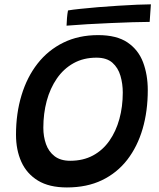

<svg xmlns="http://www.w3.org/2000/svg" viewBox="-20 -818 717 864"><path d="M281 25.5Q201.5 25.5 151 -5.2Q100.5 -36 76.2 -89.5Q52 -143 52 -212Q52 -307.5 76.8 -389.2Q101.5 -471 149 -531.8Q196.5 -592.5 265.2 -626.2Q334 -660 421.5 -660Q505 -660 553.8 -627Q602.5 -594 623.8 -537.8Q645 -481.5 645 -412.5Q645 -318 621.8 -238.2Q598.5 -158.5 552.8 -99.2Q507 -40 439 -7.2Q371 25.5 281 25.5ZM296 -94.5Q354 -94.5 398.2 -118.2Q442.5 -142 472.2 -184.5Q502 -227 517.2 -282.5Q532.5 -338 532.5 -401.5Q532.5 -441 522 -477Q511.5 -513 485.8 -535.8Q460 -558.5 414 -558.5Q355.5 -558.5 310.8 -533.5Q266 -508.5 235.8 -464.5Q205.5 -420.5 190.2 -363.8Q175 -307 175 -243Q175 -203.5 187 -169.5Q199 -135.5 225.8 -115Q252.5 -94.5 296 -94.5ZM653.5 -719.5Q622.5 -719.5 576.2 -718Q530 -716.5 477 -714.2Q424 -712 372.5 -709Q321 -706 279.5 -702.5Q280 -719.5 281.5 -737.5Q283 -755.5 286 -771Q305.5 -774.5 341.8 -778.2Q378 -782 422.2 -785.8Q466.5 -789.5 512 -792.2Q557.5 -795 596.2 -796.8Q635 -798.5 659 -798.5Z"/></svg>

Font: Grandstander Thin Medium
Style: Italic
Weight: 500
Italic angle: -15°
Version: Version 1.200